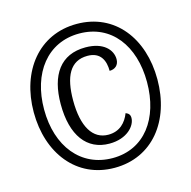

<svg xmlns="http://www.w3.org/2000/svg" viewBox="-107 -831 944 948"><g transform="rotate(-15 365.0 -357.5)"><path d="M365 10C559 10 681 -146 681 -358C681 -568 561 -725 366 -725C172 -725 49 -568 49 -358C49 -149 170 10 365 10ZM368 -39C206 -39 102 -169 102 -358C102 -544 203 -676 366 -676C529 -676 628 -545 628 -358C628 -172 531 -39 368 -39ZM371 -112C462 -112 508 -167 508 -207C508 -223 501 -231 486 -237C469 -193 436 -156 377 -156C298 -156 252 -229 252 -364C252 -486 288 -559 377 -559C445 -559 464 -510 464 -459C491 -459 512 -475 512 -506C512 -553 471 -602 378 -602C251 -602 188 -512 188 -362C188 -202 256 -112 371 -112Z"/></g></svg>

Font: Noto Serif Condensed Semi
Style: Regular
Weight: 600
Width: 3
Designer: Monotype Design Team
Foundry: Monotype Imaging Inc.
Version: Version 1.002